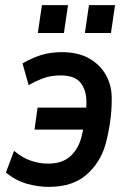

<svg xmlns="http://www.w3.org/2000/svg" viewBox="-20 -720 499 751"><path d="M171 11Q129 11 86 -1Q43 -13 3 -45L35 -130Q67 -103 100.5 -91.5Q134 -80 168 -80Q225 -80 257 -110.5Q289 -141 300 -190Q308 -222 313 -255.5Q318 -289 318 -320Q318 -368 295 -396.5Q272 -425 217 -425Q181 -425 152.5 -415Q124 -405 92 -387L68 -472Q106 -494 142 -505Q178 -516 222 -516Q287 -516 330.5 -490.5Q374 -465 396 -423.5Q418 -382 417 -331Q417 -288 411 -245Q405 -202 393 -156Q372 -83 317.5 -36Q263 11 171 11ZM115 -213 127 -299H331L318 -213ZM312 -591 328 -700H430L414 -591ZM128 -591 144 -700H246L230 -591Z"/></svg>

Font: Finlandica Medium
Style: Italic
Weight: 500
Italic angle: -8°
Designer: Niklas Ekholm, Juho Hiilivirta, Jaakko Suomalainen
Foundry: Helsinki Type Studio
Version: Version 1.063